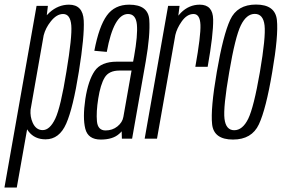

<svg xmlns="http://www.w3.org/2000/svg" viewBox="-86 -624 1272 864"><path d="M-66 220 78.5 -597.5H129.5L124.5 -555.5Q130 -561.5 136.5 -567.5Q176 -603 224.5 -603Q287 -603 290.8 -532Q294.5 -461 269 -302.5Q243 -138.5 212 -67.8Q181 3 119 3Q70 3 42.5 -32.5Q39 -37 36 -42L-10.5 220ZM51.5 -130Q49 -99 61 -72Q76 -38.5 106 -38.5Q138 -38.5 162.5 -89.5Q187 -140.5 213 -302.5Q239 -458.5 234.8 -509.8Q230.5 -561 198 -561Q168.5 -561 142 -527Q119 -498 110.5 -465Z M462.5 0 461.5 -33Q456.5 -27 450 -21.5Q421.5 4 367.5 4Q310 4 297.8 -44.8Q285.5 -93.5 298 -178.5Q311 -262 339.8 -304.2Q368.5 -346.5 440 -346.5H513L517.5 -370.5Q534.5 -466 530 -513.5Q525.5 -561 490 -561Q426 -561 394.5 -390.5L338.5 -395.5Q359.5 -505.5 394.8 -554.2Q430 -603 495.5 -603Q581 -603 585.8 -534.8Q590.5 -466.5 570 -348.5L508.5 0ZM469 -97 506 -306.5H451.5Q404 -306.5 385 -275Q366 -243.5 356 -180Q346.5 -120 350.2 -78.5Q354 -37 389 -37Q420 -37 442.5 -55.2Q465 -73.5 469 -97.5Z M793 -323.5Q818 -463.5 816 -512.2Q814 -561 785 -561Q755 -561 731 -526.5Q710 -496.5 703 -466.5L620.5 0H565L670.5 -597.5H722L716.5 -553.5Q722 -560 728 -566.5Q764.5 -603 813 -603Q872 -603 873.2 -536.5Q874.5 -470 848.5 -323.5Z M962.5 4Q876 4 868.5 -65Q861 -134 889.5 -299.5Q918 -466 949.8 -534.8Q981.5 -603.5 1066 -603.5Q1152.5 -603.5 1160 -534.2Q1167.5 -465 1139 -299.5Q1111 -133 1079 -64.5Q1047 4 962.5 4ZM968 -38Q1005.5 -38 1030.8 -89.2Q1056 -140.5 1083.5 -299.5Q1110.5 -458 1104.5 -509.8Q1098.5 -561.5 1060.5 -561.5Q1023 -561.5 997.8 -510Q972.5 -458.5 945.5 -299.5Q918 -141 924.2 -89.5Q930.5 -38 968 -38Z"/></svg>

Font: Anybody Condensed Light
Style: Italic
Weight: 300
Width: 3
Italic angle: -10°
Designer: Tyler Finck
Foundry: Etcetera Type Company
Version: Version 1.010; ttfautohint (v1.8.3) -l 8 -r 50 -G 200 -x 14 